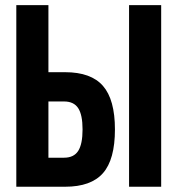

<svg xmlns="http://www.w3.org/2000/svg" viewBox="-20 -710 677 730"><path d="M42 -690.4H164.1V-435.5H227.5Q326.2 -435.5 371.6 -383.3Q417 -331.1 417 -217.8Q417 -103.5 371.6 -51.8Q326.2 0 227.5 0H42ZM223.6 -324.2H164.1V-110.4H223.6Q260.7 -110.4 277.3 -136.2Q293.9 -162.1 293.9 -217.8Q293.9 -273.4 277.3 -298.8Q260.7 -324.2 223.6 -324.2ZM470.7 -690.4H592.8V0H470.7Z"/></svg>

Font: Dinish Condensed
Style: Bold
Weight: 700
Width: 3
Designer: Bert Driehuis
Foundry: Playbeing
Version: Version 3.006; git-39231f3c-release